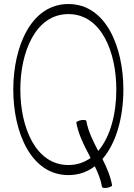

<svg xmlns="http://www.w3.org/2000/svg" viewBox="-20 -845 665 954"><path d="M513 88C527 85 537 80 537 76C529 30 510 -13 489 -55C560 -136 593 -268 593 -400C593 -611 507 -825 320 -825C133 -825 46 -611 46 -400C46 -189 133 25 320 25C371 25 415 9 451 -19C467 14 481 48 487 84C488 89 500 90 513 88ZM359 -236C370 -177 397 -123 425 -71C426 -67 428 -64 430 -60C399 -38 363 -25 320 -25C156 -25 81 -214 81 -400C81 -586 156 -775 320 -775C484 -775 558 -586 558 -400C558 -284 530 -167 468 -95C443 -143 418 -192 409 -244C408 -249 396 -250 383 -248C369 -245 359 -240 359 -236Z"/></svg>

Font: Nupuram Condensed Thin
Style: Regular
Weight: 100
Width: 3
Designer: Santhosh Thottingal (santhosh.thottingal@gmail.com)
Foundry: SMC
Version: Version 1.000